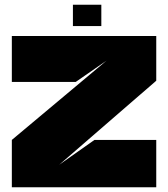

<svg xmlns="http://www.w3.org/2000/svg" viewBox="-20 -791 709 811"><path d="M430 -535 300 -445H30V-639H640V-450L230 -95L379 -200H640V0H30V-200L430 -535ZM288 -771H408V-681H288Z"/></svg>

Font: Banana Brick
Style: Regular
Weight: 400
Designer: artmaker
Foundry: artmaker
Version: Version 4.000 2011 initial release